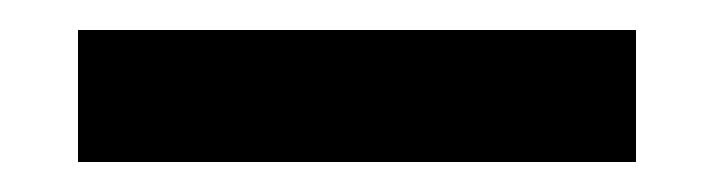

<svg xmlns="http://www.w3.org/2000/svg" viewBox="-20 -349 475 128"><path d="M32 -329H404V-241H32Z"/></svg>

Font: Ojuju
Style: Bold
Weight: 700
Designer: Chisaokwu Joboson, Mirko Velimirovic
Foundry: Udi Foundry
Version: Version 1.000